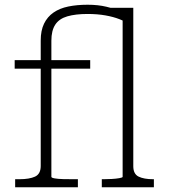

<svg xmlns="http://www.w3.org/2000/svg" viewBox="-20 -791 742 811"><path d="M42 -537H361V-501H42ZM410 0V-34H418Q433 -34 451.5 -35Q470 -36 484 -38.5Q498 -41 498 -44V-715L425 -758H543V-89Q543 -56 565.5 -45Q588 -34 627 -34H630V0ZM309 0H44V-34H62Q104 -34 128 -45Q152 -56 152 -90V-620Q152 -662 166 -691Q180 -720 206 -738Q232 -756 268.5 -763.5Q305 -771 350 -771Q394 -771 429.5 -762.5Q465 -754 490 -742.5Q515 -731 527 -721L523 -689Q510 -700 484.5 -710Q459 -720 425 -726Q391 -732 350 -732Q299 -732 264.5 -722Q230 -712 213.5 -687Q197 -662 197 -619V-44Q197 -40 211 -37.5Q225 -35 246.5 -34.5Q268 -34 289 -34H309Z"/></svg>

Font: Roboto Serif Thin
Style: Regular
Weight: 250
Designer: Greg Gazdowicz
Foundry: Commercial Type
Version: Version 1.004